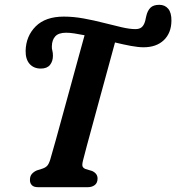

<svg xmlns="http://www.w3.org/2000/svg" viewBox="-20 -778 733 798"><path d="M325 -111Q320.5 -93 323.2 -86.2Q326 -79.5 335.5 -75.5L362.5 -67.5Q385.5 -57 385.5 -36Q385.5 -18 374 -9Q362.5 0 345 0H138Q120 0 112 -8.8Q104 -17.5 104.5 -31Q104.5 -45.5 112.2 -54.8Q120 -64 132.5 -69.5L156 -77Q171.5 -82 178.8 -92.2Q186 -102.5 192 -126Q199 -149.5 211.8 -195.5Q224.5 -241.5 240.5 -300Q256.5 -358.5 273.5 -420.2Q290.5 -482 305.5 -537.2Q320.5 -592.5 331.5 -631.5Q309 -636 289.5 -639Q270 -642 255 -642Q223.5 -642 209.8 -627Q196 -612 195.5 -585.5Q195 -576.5 197.5 -567.8Q200 -559 200 -546.5Q200 -523.5 187.8 -508.2Q175.5 -493 149.5 -493Q120.5 -493 103.2 -512.2Q86 -531.5 86.5 -567Q88 -628 128.5 -668.5Q169 -709 245.5 -709Q285.5 -709 328 -701.2Q370.5 -693.5 411 -683Q451.5 -672.5 485.5 -664.8Q519.5 -657 542.5 -657Q559 -657 568 -664.2Q577 -671.5 581.5 -685Q584.5 -693.5 585.2 -699.2Q586 -705 588 -711.5Q593 -733.5 605.2 -745.8Q617.5 -758 642 -758Q665.5 -758 679.2 -741.5Q693 -725 692.5 -691.5Q692 -641 661 -611.2Q630 -581.5 576.5 -581.5Q555 -581.5 524 -587.2Q493 -593 458 -601.5Q446 -556.5 430.2 -499.5Q414.5 -442.5 398.2 -382.5Q382 -322.5 367 -267.8Q352 -213 340.8 -171.5Q329.5 -130 325 -111Z"/></svg>

Font: Fraunces 144pt SuperSoft SemiBold
Style: Italic
Weight: 600
Italic angle: -16°
Version: Version 1.000;[b76b70a41]